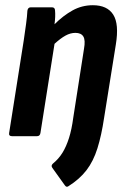

<svg xmlns="http://www.w3.org/2000/svg" viewBox="-20 -522 481 736"><path d="M242 192Q235 197 229 189L181 122Q174 113 183 105Q205 87 219.5 63.5Q234 40 244.5 7Q255 -26 261 -72L302 -335Q308 -368 299.5 -382Q291 -396 269 -396Q250 -396 231 -385.5Q212 -375 189 -354L135 -12Q133 0 122 0H26Q13 0 15 -12L71 -367Q76 -401 80 -430.5Q84 -460 85 -481Q87 -494 98 -494H179Q191 -494 191 -481Q192 -471 191.5 -457.5Q191 -444 189 -429Q222 -462 258 -482Q294 -502 336 -502Q391 -502 414 -466Q437 -430 424 -351L379 -70Q369 -3 353.5 46.5Q338 96 311.5 130.5Q285 165 242 192Z"/></svg>

Font: Sofia Sans Condensed ExtraBold
Style: Italic
Weight: 800
Italic angle: -9°
Version: Version 4.100